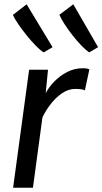

<svg xmlns="http://www.w3.org/2000/svg" viewBox="-20 -886 483 906"><path d="M135.4 0H41.8L117.4 -557H206.5L195.7 -446.6Q210.4 -474.7 236.6 -501.7Q262.8 -528.7 297.1 -546.3Q331.4 -564 370.2 -564Q394.7 -564 401.6 -558L380.5 -459.5Q374.3 -463.1 362.7 -464.8Q351.1 -466.4 334.8 -466.4Q302.9 -466.4 272.9 -446Q242.9 -425.6 218.9 -394.5Q194.9 -363.4 180.2 -331.7ZM228 -663.4 186.3 -638.8Q170.4 -648.2 148.7 -670.4Q127.1 -692.6 105 -720Q83 -747.3 65.5 -773.2Q48 -799 40.8 -815.6L105.7 -865.7ZM442.8 -663.4 400.9 -638.8Q384.6 -649.8 364 -671.1Q343.4 -692.5 322.8 -718.8Q302.1 -745.1 285.4 -770.8Q268.7 -796.4 260.2 -816.2L325.9 -865.7Z"/></svg>

Font: Merriweather Sans Variable Regular
Style: Italic
Weight: 300
Italic angle: -8°
Designer: Eben Sorkin
Foundry: Eben Sorkin
Version: Version 2.001